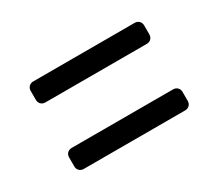

<svg xmlns="http://www.w3.org/2000/svg" viewBox="-71 -612 713 625"><g transform="rotate(-30 285.0 -299.5)"><path d="M94.4 -385.5Q84.3 -385.5 77.9 -391.9Q71.5 -398.3 71.5 -408.4V-441.6Q71.5 -451.7 77.9 -458.1Q84.3 -464.5 94.4 -464.5H475.1Q485.2 -464.5 491.6 -458.1Q498 -451.7 498 -441.6V-408.4Q498 -398.3 491.6 -391.9Q485.2 -385.5 475.1 -385.5ZM94.4 -135.5Q84.3 -135.5 77.9 -141.9Q71.5 -148.3 71.5 -158.4V-191.6Q71.5 -201.7 77.9 -208.1Q84.3 -214.5 94.4 -214.5H475.1Q485.2 -214.5 491.6 -208.1Q498 -201.7 498 -191.6V-158.4Q498 -148.3 491.6 -141.9Q485.2 -135.5 475.1 -135.5Z"/></g></svg>

Font: Rubik Light
Style: Regular
Weight: 300
Designer: Hubert and Fischer
Foundry: Hubert and Fischer
Version: Version 2.300;gftools[0.9.30]